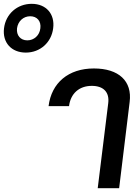

<svg xmlns="http://www.w3.org/2000/svg" viewBox="-197 -984 733 1004"><path d="M369 -445 314 0H426L481 -451C495 -560 424 -626 294 -626C161 -626 72 -551 57 -429H164C172 -495 217 -535 283 -535C344 -535 376 -502 369 -445ZM-176 -836C-185 -762 -138 -709 -62 -709C13 -709 72 -762 81 -836C91 -911 44 -964 -31 -964C-107 -964 -167 -911 -176 -836ZM-108 -836C-103 -873 -75 -899 -39 -899C-3 -899 19 -873 14 -836C10 -799 -19 -773 -54 -773C-90 -773 -112 -799 -108 -836Z"/></svg>

Font: TPK Tissa Web SemiBold
Style: Italic
Weight: 600
Italic angle: -7°
Designer: Jacques Le Bailly, Suppakit Chalermlarp | Katatrad Co.,Ltd.
Foundry: Jacques Le Bailly, Cadson Demak Co.,Ltd.
Version: Version 5.000;Glyphs 3.1.2 (3151)